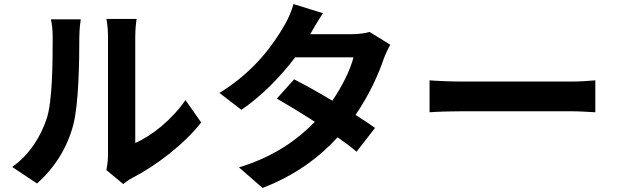

<svg xmlns="http://www.w3.org/2000/svg" viewBox="-20 -858 3040 944"><path d="M162 44C248 -32 310 -130 340 -243C367 -344 370 -555 370 -673C370 -714 376 -759 377 -763H230C236 -739 239 -712 239 -672C239 -551 238 -362 210 -276C182 -191 128 -99 40 -37ZM586 47C599 37 609 28 630 17C742 -40 886 -148 969 -256L892 -366C825 -269 726 -190 645 -155V-678C645 -723 651 -762 652 -765H503C504 -762 511 -724 511 -679V-96C511 -69 507 -41 503 -22Z M1797 -701C1775 -694 1741 -690 1710 -690H1505L1506 -691C1518 -712 1544 -758 1568 -793L1423 -838C1414 -803 1393 -757 1378 -733C1328 -646 1235 -509 1059 -401L1167 -318C1268 -387 1361 -483 1431 -576H1718C1703 -516 1663 -434 1614 -363C1547 -403 1479 -441 1426 -468L1341 -373C1392 -344 1460 -303 1528 -259C1445 -174 1332 -89 1155 -35L1271 66C1433 4 1551 -86 1640 -183C1677 -157 1709 -133 1733 -112L1824 -229C1799 -247 1765 -270 1728 -293C1794 -389 1840 -490 1866 -567C1875 -592 1888 -619 1899 -638Z M2092 -306C2129 -309 2196 -311 2253 -311H2790C2832 -311 2883 -307 2907 -306V-463C2881 -461 2836 -457 2790 -457H2253C2201 -457 2128 -460 2092 -463Z"/></svg>

Font: Noto Sans Mono CJK JP Bold
Style: Regular
Weight: 700
Designer: Ryoko NISHIZUKA (kana & ideographs); Paul D. Hunt (Latin, Greek & Cyrillic); Wenlong ZHANG (bopomofo); Sandoll Communica
Foundry: Adobe Systems Incorporated
Version: Version 1.004;PS 1.004;hotconv 1.0.82;makeotf.lib2.5.63406